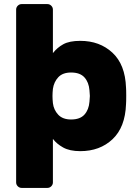

<svg xmlns="http://www.w3.org/2000/svg" viewBox="-20 -730 675 940"><path d="M239 163Q239 174 231 182Q223 190 212 190H86Q75 190 67 182Q59 174 59 163V-683Q59 -694 67 -702Q75 -710 86 -710H212Q223 -710 231 -702Q239 -694 239 -683V-470Q260 -497 290 -513.5Q320 -530 373 -530Q468 -530 530.5 -472Q593 -414 597 -301Q598 -291 598 -261Q598 -230 597 -220Q593 -107 531 -48.5Q469 10 373 10Q321 10 289 -8Q257 -26 239 -50ZM328 -375Q287 -375 265.5 -352Q244 -329 239 -295Q237 -275 237 -260Q237 -245 239 -225Q243 -192 265 -168.5Q287 -145 328 -145Q372 -145 393.5 -169Q415 -193 418 -232Q420 -252 420 -260Q420 -268 418 -288Q415 -327 393.5 -351Q372 -375 328 -375Z"/></svg>

Font: Hezaedrus
Style: Bold
Weight: 700
Designer: Hubert & Fischer
Foundry: Hubert & Fischer
Version: Version 1.10;September 3, 2019;FontCreator 11.5.0.2425 64-bi